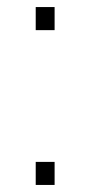

<svg xmlns="http://www.w3.org/2000/svg" viewBox="-20 -524 256 544"><path d="M81.2 0H134.7V-65.3H81.2ZM81.2 -438.6H134.7V-504H81.2Z"/></svg>

Font: Meinily
Style: Regular
Weight: 500
Designer: Paul Hayes
Foundry: Paul Hayes
Version: Version 1.0; ttfautohint (v1.8.4.7-5d5b)